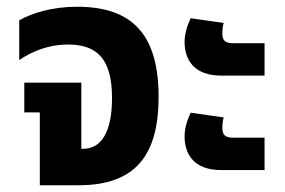

<svg xmlns="http://www.w3.org/2000/svg" viewBox="-20 -549 846 569"><path d="M98 0H213C385 0 450 -93 450 -262C450 -442 376 -529 209 -529C133 -529 75 -510 37 -489V-371C74 -396 122 -417 182 -417C265 -417 312 -377 312 -259C312 -157 280 -108 226 -108H221V-304H52V-216H98Z M635 -325H764V-421H670C646 -421 639 -431 639 -449C639 -461 640 -472 643 -481L545 -495C534 -472 527 -447 527 -425C527 -372 555 -325 635 -325ZM635 -45H764V-141H670C646 -141 639 -151 639 -169C639 -181 640 -192 643 -201L545 -215C534 -192 527 -167 527 -145C527 -92 555 -45 635 -45Z"/></svg>

Font: Noto Sans Thai UI Cond
Style: Bold
Weight: 700
Width: 3
Designer: Monotype Design Team
Foundry: Monotype Imaging Inc.
Version: Version 2.000